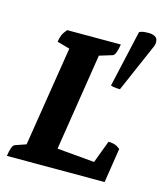

<svg xmlns="http://www.w3.org/2000/svg" viewBox="-109 -813 787 898"><g transform="rotate(15 284.5 -363.5)"><path d="M8 0Q15 -53 31 -58L83 -76L160 -560L99 -577Q101 -595 107.5 -610Q114 -625 128 -641H388Q384 -616 378 -600.5Q372 -585 364 -583L302 -564L228 -94L409 -78L450 -187Q467 -187 480.5 -182.5Q494 -178 507 -167L481 0ZM438 -438Q425 -438 412.5 -439.5Q400 -441 393 -444L455 -719Q467 -725 478 -726Q489 -727 500 -727Q517 -727 530 -720.5Q543 -714 544 -698Q545 -690 543.5 -683Q542 -676 534 -659Z"/></g></svg>

Font: Petrona ExtraBold
Style: Italic
Weight: 800
Italic angle: -9°
Designer: Ringo R. Seeber
Foundry: Ringo R. Seeber
Version: Version 2.001; ttfautohint (v1.8.3)